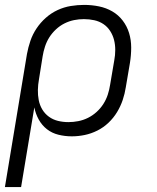

<svg xmlns="http://www.w3.org/2000/svg" viewBox="-21 -548 641 783"><path d="M-1 215 89 -328Q94 -355 103 -381.5Q112 -408 128 -432Q144 -456 166 -475.5Q188 -495 214 -507Q240 -519 267.5 -523.5Q295 -528 322 -528Q353 -528 382.5 -522Q412 -516 437 -501.5Q462 -487 479.5 -464Q497 -441 505.5 -413Q514 -385 514 -354Q514 -323 509 -292L492 -192Q488 -166 479.5 -140.5Q471 -115 456.5 -91Q442 -67 421.5 -47.5Q401 -28 376 -15.5Q351 -3 324.5 2.5Q298 8 272 8Q244 8 217.5 1.5Q191 -5 170.5 -21Q150 -37 137 -60.5Q124 -84 119 -110L65 215ZM258 -50Q278 -50 298.5 -54Q319 -58 338 -67.5Q357 -77 373 -91.5Q389 -106 400.5 -124Q412 -142 418.5 -162Q425 -182 428 -202L445 -302Q449 -323 449 -344.5Q449 -366 444 -385.5Q439 -405 428 -422Q417 -439 400.5 -450Q384 -461 363.5 -465.5Q343 -470 321 -470Q301 -470 281 -466Q261 -462 242 -452.5Q223 -443 207 -428Q191 -413 180 -395.5Q169 -378 162.5 -358Q156 -338 153 -319L138 -225Q134 -203 133.5 -181.5Q133 -160 137 -139.5Q141 -119 151.5 -101.5Q162 -84 178.5 -72Q195 -60 215.5 -55Q236 -50 258 -50Z"/></svg>

Font: Iosevka SS04 Lt Ex Obl
Style: Regular
Weight: 300
Width: 7
Italic angle: -9°
Monospace: yes
Designer: Belleve Invis
Foundry: Belleve Invis
Version: Version 19.0.0; ttfautohint (v1.8.4)